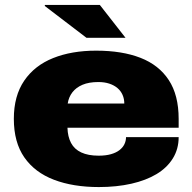

<svg xmlns="http://www.w3.org/2000/svg" viewBox="-20 -745 779 777"><path d="M380 12Q276 12 198.5 -17.5Q121 -47 78.5 -108Q36 -169 36 -264Q36 -357 78 -418.5Q120 -480 195 -510Q270 -540 369 -540Q474 -540 548.5 -511Q623 -482 663 -421Q703 -360 703 -264V-228H253Q254 -192 267.5 -166.5Q281 -141 309 -128Q337 -115 379 -115Q408 -115 429 -121Q450 -127 463.5 -137.5Q477 -148 483.5 -161.5Q490 -175 490 -190H703Q703 -142 679.5 -104Q656 -66 613.5 -40.5Q571 -15 511.5 -1.5Q452 12 380 12ZM254 -326H483Q483 -345 476 -361Q469 -377 455.5 -388.5Q442 -400 422.5 -406.5Q403 -413 378 -413Q340 -413 314 -402Q288 -391 273 -371.5Q258 -352 254 -326ZM488 -592H330L161 -721L162 -725H384Z"/></svg>

Font: Archivo SemiExpanded Black
Style: Regular
Weight: 900
Width: 6
Designer: Hector Gatti
Foundry: Omnibus-Type
Version: Version 2.001